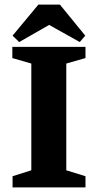

<svg xmlns="http://www.w3.org/2000/svg" viewBox="-20 -820 428 840"><path d="M35 0V-49L117 -75V-542L34 -566V-615H354V-566L270 -542V-75L354 -49V0ZM64 -636 35 -664 148 -800H242L353 -664L329 -636L195 -711Z"/></svg>

Font: Manuale ExtraBold
Style: Regular
Weight: 800
Version: Version 1.002